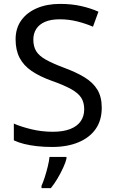

<svg xmlns="http://www.w3.org/2000/svg" viewBox="-20 -744 589 985"><path d="M502 -191Q502 -127 471 -82.5Q440 -38 382.5 -14Q325 10 247 10Q207 10 170.5 6Q134 2 104 -5.5Q74 -13 51 -24V-110Q87 -94 140.5 -81Q194 -68 251 -68Q304 -68 340 -82Q376 -96 394 -122Q412 -148 412 -183Q412 -218 397 -242Q382 -266 345.5 -286.5Q309 -307 244 -330Q183 -352 142 -380Q101 -408 80.5 -447.5Q60 -487 60 -542Q60 -599 89 -639.5Q118 -680 169.5 -702Q221 -724 288 -724Q347 -724 396 -713Q445 -702 485 -684L457 -607Q420 -623 376.5 -634Q333 -645 286 -645Q241 -645 211 -632Q181 -619 166 -595.5Q151 -572 151 -541Q151 -505 166 -481Q181 -457 215 -438Q249 -419 307 -397Q370 -374 413.5 -347.5Q457 -321 479.5 -284Q502 -247 502 -191ZM321 70Q317 88 304.5 115.5Q292 143 275.5 171Q259 199 241 221H193V209Q201 192 209.5 165.5Q218 139 225 110.5Q232 82 234 61H321Z"/></svg>

Font: Noto Sans Khmer UI
Style: Regular
Weight: 400
Designer: Danh Hong and the Monotype Design Team
Foundry: Monotype Imaging Inc.
Version: Version 2.002